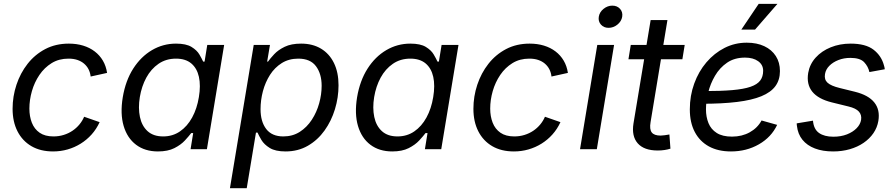

<svg xmlns="http://www.w3.org/2000/svg" viewBox="-20 -781 4688 1005"><path d="M257.8 11.7Q191.9 11.7 144.5 -15.9Q97.2 -43.5 71.5 -93.8Q45.9 -144 45.9 -211.4Q45.9 -276.4 66.2 -337.4Q86.4 -398.4 124.5 -447Q162.6 -495.6 217 -524.2Q271.5 -552.7 340.3 -552.7Q380.9 -552.7 415.3 -542.2Q449.7 -531.7 475.8 -511.7Q502 -491.7 518.6 -463.4Q535.2 -435.1 540.5 -399.4L454.6 -380.4Q452.1 -401.4 443.4 -418.5Q434.6 -435.5 419.9 -448Q405.3 -460.4 385 -467.3Q364.7 -474.1 338.4 -474.1Q288.6 -474.1 250.5 -450.7Q212.4 -427.2 186.3 -388.7Q160.2 -350.1 147 -304Q133.8 -257.8 133.8 -212.4Q133.8 -171.9 146.7 -138.7Q159.7 -105.5 187.5 -86.2Q215.3 -66.9 259.8 -66.9Q288.1 -66.9 313.2 -74.7Q338.4 -82.5 359.1 -96.4Q379.9 -110.4 395.5 -129.2Q411.1 -147.9 420.4 -169.9L501.5 -141.6Q484.9 -105.5 459.5 -77.1Q434.1 -48.8 402.3 -29.1Q370.6 -9.3 334 1.2Q297.4 11.7 257.8 11.7Z M806.6 11.7Q738.8 11.7 692.4 -23.2Q646 -58.1 627.2 -121.8Q608.4 -185.5 622.6 -272Q637.2 -358.9 677.2 -421.6Q717.3 -484.4 775.4 -518.6Q833.5 -552.7 901.4 -552.7Q954.1 -552.7 982.4 -535.4Q1010.7 -518.1 1023.7 -495.8Q1036.6 -473.6 1043.5 -458.5H1050.8L1064.9 -545.9H1153.3L1063 0H977.5L991.2 -84.5H981Q968.8 -68.4 947.8 -45.7Q926.8 -22.9 892.6 -5.6Q858.4 11.7 806.6 11.7ZM834 -66.9Q883.8 -66.9 922.1 -93.3Q960.4 -119.6 985.8 -166Q1011.2 -212.4 1021 -272.9Q1031.2 -333.5 1021.2 -378.7Q1011.2 -423.8 981.2 -449Q951.2 -474.1 901.4 -474.1Q849.1 -474.1 809.8 -447Q770.5 -419.9 745.8 -374.5Q721.2 -329.1 711.9 -272.9Q702.6 -215.8 712.4 -168.9Q722.2 -122.1 752.4 -94.5Q782.7 -66.9 834 -66.9Z M1183.6 204.1 1308.1 -545.9H1393.1L1378.4 -458.5H1382.8Q1394.5 -475.1 1415.3 -497.3Q1436 -519.5 1470.2 -536.1Q1504.4 -552.7 1556.2 -552.7Q1616.2 -552.7 1660.2 -526.4Q1704.1 -500 1728 -451.2Q1752 -402.3 1752 -334.5Q1752 -271 1733.2 -209.2Q1714.4 -147.5 1678.7 -97.7Q1643.1 -47.9 1591.6 -18.1Q1540 11.7 1474.6 11.7Q1421.4 11.7 1391.8 -6.6Q1362.3 -24.9 1348.4 -48.3Q1334.5 -71.8 1328.1 -86.9H1319.8L1271.5 204.1ZM1462.9 -66.9Q1511.7 -66.9 1549.1 -90.8Q1586.4 -114.7 1612.1 -154.1Q1637.7 -193.4 1650.6 -240Q1663.6 -286.6 1663.6 -332Q1663.6 -394.5 1634 -434.3Q1604.5 -474.1 1541.5 -474.1Q1492.2 -474.1 1455.1 -450.9Q1418 -427.7 1393.3 -389.2Q1368.7 -350.6 1356.2 -303.7Q1343.8 -256.8 1343.8 -209.5Q1343.8 -144.5 1373.5 -105.7Q1403.3 -66.9 1462.9 -66.9Z M2033.2 11.7Q1965.3 11.7 1918.9 -23.2Q1872.6 -58.1 1853.8 -121.8Q1835 -185.5 1849.1 -272Q1863.8 -358.9 1903.8 -421.6Q1943.8 -484.4 2002 -518.6Q2060.1 -552.7 2127.9 -552.7Q2180.7 -552.7 2209 -535.4Q2237.3 -518.1 2250.2 -495.8Q2263.2 -473.6 2270 -458.5H2277.3L2291.5 -545.9H2379.9L2289.6 0H2204.1L2217.8 -84.5H2207.5Q2195.3 -68.4 2174.3 -45.7Q2153.3 -22.9 2119.1 -5.6Q2085 11.7 2033.2 11.7ZM2060.5 -66.9Q2110.4 -66.9 2148.7 -93.3Q2187 -119.6 2212.4 -166Q2237.8 -212.4 2247.6 -272.9Q2257.8 -333.5 2247.8 -378.7Q2237.8 -423.8 2207.8 -449Q2177.7 -474.1 2127.9 -474.1Q2075.7 -474.1 2036.4 -447Q1997.1 -419.9 1972.4 -374.5Q1947.8 -329.1 1938.5 -272.9Q1929.2 -215.8 1939 -168.9Q1948.7 -122.1 1979 -94.5Q2009.3 -66.9 2060.5 -66.9Z M2669.9 11.7Q2604 11.7 2556.6 -15.9Q2509.3 -43.5 2483.6 -93.8Q2458 -144 2458 -211.4Q2458 -276.4 2478.3 -337.4Q2498.5 -398.4 2536.6 -447Q2574.7 -495.6 2629.2 -524.2Q2683.6 -552.7 2752.4 -552.7Q2793 -552.7 2827.4 -542.2Q2861.8 -531.7 2887.9 -511.7Q2914.1 -491.7 2930.7 -463.4Q2947.3 -435.1 2952.6 -399.4L2866.7 -380.4Q2864.3 -401.4 2855.5 -418.5Q2846.7 -435.5 2832 -448Q2817.4 -460.4 2797.1 -467.3Q2776.9 -474.1 2750.5 -474.1Q2700.7 -474.1 2662.6 -450.7Q2624.5 -427.2 2598.4 -388.7Q2572.3 -350.1 2559.1 -304Q2545.9 -257.8 2545.9 -212.4Q2545.9 -171.9 2558.8 -138.7Q2571.8 -105.5 2599.6 -86.2Q2627.4 -66.9 2671.9 -66.9Q2700.2 -66.9 2725.3 -74.7Q2750.5 -82.5 2771.2 -96.4Q2792 -110.4 2807.6 -129.2Q2823.2 -147.9 2832.5 -169.9L2913.6 -141.6Q2897 -105.5 2871.6 -77.1Q2846.2 -48.8 2814.5 -29.1Q2782.7 -9.3 2746.1 1.2Q2709.5 11.7 2669.9 11.7Z M3016.1 0 3106.4 -545.9H3194.3L3104 0ZM3165.5 -635.3Q3140.6 -635.3 3125.5 -652.3Q3110.4 -669.4 3114.3 -693.4Q3118.2 -717.8 3139.2 -734.6Q3160.2 -751.5 3185.1 -751.5Q3210.4 -751.5 3225.6 -734.6Q3240.7 -717.8 3236.8 -693.4Q3232.9 -669.4 3211.9 -652.3Q3190.9 -635.3 3165.5 -635.3Z M3564 -545.9 3551.8 -470.7H3269.5L3281.7 -545.9ZM3385.7 -675.8H3473.6L3385.3 -141.6Q3378.9 -104 3391.6 -87.6Q3404.3 -71.3 3438 -71.3Q3446.3 -71.3 3459.5 -73.2Q3472.7 -75.2 3483.9 -77.1L3489.3 -2.9Q3476.1 1.5 3458.5 4.2Q3440.9 6.8 3422.9 6.8Q3351.1 6.8 3318.1 -30.8Q3285.2 -68.4 3295.9 -134.8Z M3806.2 11.7Q3738.8 11.7 3690.7 -14.6Q3642.6 -41 3616.7 -90.3Q3590.8 -139.6 3590.8 -208.5Q3590.8 -280.3 3613.8 -343.5Q3636.7 -406.7 3677.7 -454.8Q3718.8 -502.9 3772.7 -530.3Q3826.7 -557.6 3888.7 -557.6Q3941.4 -557.6 3980.5 -539.3Q4019.5 -521 4041 -487.5Q4062.5 -454.1 4062.5 -408.7Q4062.5 -362.8 4038.8 -330.3Q4015.1 -297.9 3965.3 -277.3Q3915.5 -256.8 3837.6 -247.3Q3759.8 -237.8 3651.9 -237.8L3663.6 -304.2Q3752.9 -304.2 3813 -309.3Q3873 -314.5 3908.4 -326.7Q3943.8 -338.9 3959.2 -359.4Q3974.6 -379.9 3974.6 -410.6Q3974.6 -441.9 3948.5 -460.7Q3922.4 -479.5 3879.9 -479.5Q3824.7 -479.5 3785.9 -452.9Q3747.1 -426.3 3722.7 -384.5Q3698.2 -342.8 3686.8 -296.1Q3675.3 -249.5 3675.3 -209Q3675.3 -168.9 3688.5 -136.5Q3701.7 -104 3731.7 -85Q3761.7 -65.9 3811.5 -65.9Q3863.8 -65.9 3904.5 -88.6Q3945.3 -111.3 3966.3 -150.4L4047.9 -127.4Q4017.6 -63 3952.4 -25.6Q3887.2 11.7 3806.2 11.7ZM3860.4 -626 3951.2 -760.7H4049.3L3932.1 -626Z M4340.8 11.7Q4286.1 11.7 4245.4 -3.9Q4204.6 -19.5 4180.4 -49.3Q4156.2 -79.1 4151.4 -122.1Q4150.9 -125.5 4150.6 -128.7Q4150.4 -131.8 4150.4 -135.3L4235.4 -149.4Q4239.3 -104.5 4267.1 -85Q4294.9 -65.4 4342.3 -65.4Q4381.8 -65.4 4413.1 -77.6Q4444.3 -89.8 4463.9 -109.9Q4483.4 -129.9 4487.3 -153.8Q4491.2 -179.7 4475.6 -197Q4460 -214.4 4421.4 -223.6L4334 -245.1Q4262.7 -262.7 4231.7 -301.3Q4200.7 -339.8 4210.4 -399.4Q4218.3 -444.8 4249.5 -479.5Q4280.8 -514.2 4328.4 -533.4Q4376 -552.7 4432.6 -552.7Q4511.2 -552.7 4552.5 -520.8Q4593.8 -488.8 4606.9 -439Q4608.4 -434.1 4609.6 -429Q4610.8 -423.8 4611.3 -418.5L4530.8 -403.8Q4524.4 -433.1 4503.2 -455.6Q4481.9 -478 4431.2 -478Q4397.5 -478 4368.7 -466.8Q4339.8 -455.6 4321 -436.5Q4302.2 -417.5 4298.3 -393.1Q4293.5 -364.7 4311.5 -348.1Q4329.6 -331.5 4375.5 -320.3L4454.6 -300.8Q4525.9 -283.2 4556.6 -244.6Q4587.4 -206.1 4577.6 -147.9Q4571.8 -113.3 4551.8 -84Q4531.7 -54.7 4500.2 -33.2Q4468.8 -11.7 4428.2 0Q4387.7 11.7 4340.8 11.7Z"/></svg>

Font: Adwaita Sans
Style: Italic
Weight: 400
Italic angle: -9.39999°
Designer: Rasmus Andersson
Foundry: rsms
Version: Version 4.001;git-9221beed3